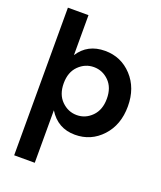

<svg xmlns="http://www.w3.org/2000/svg" viewBox="-177 -851 1032 1227"><g transform="rotate(20 339.0 -238.0)"><path d="M209 -468Q269 -562 388 -562Q497 -562 571 -482.5Q645 -403 645 -278Q645 -152 571 -72Q497 8 388 8Q271 8 209 -93V264H69V-740H209ZM458.5 -158Q502 -202 502 -278Q502 -354 458.5 -397Q415 -440 356 -440Q297 -440 253 -396.5Q209 -353 209 -277Q209 -201 253 -157.5Q297 -114 356 -114Q415 -114 458.5 -158Z"/></g></svg>

Font: SVN-Poppins SemiBold
Style: Regular
Weight: 600
Designer: Ninad Kale (Devanagari), Jonny Pinhorn (Latin)
Foundry: Indian Type Foundry
Version: Version 3.002 2017